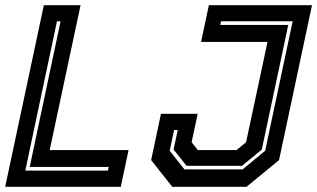

<svg xmlns="http://www.w3.org/2000/svg" viewBox="-32 -720 1222 740"><path d="M-12 0 137 -700H278.5L159.5 -141.5H463.5L433.5 0ZM65.5 -62.5H384L387 -76.5H82.5L201.5 -638H187.5ZM632 0 550.5 -103 588.5 -281.5H730L706.5 -172L730.5 -141.5H879.5L916.5 -172L999 -558.5H743L773 -700H1170.5L1043.5 -103L918 0ZM679 -67H903L990 -139L1096 -638H820L817 -624H1079L977 -143.5L901 -81H687L637 -143.5L653 -219H639L622 -139Z"/></svg>

Font: Tourney
Style: Bold Italic
Weight: 700
Italic angle: -12°
Version: Version 1.015